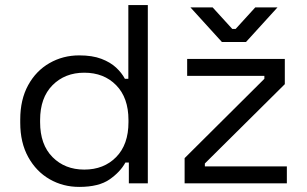

<svg xmlns="http://www.w3.org/2000/svg" viewBox="-20 -720 1205 754"><path d="M291 14Q227.5 14 174.9 -16.2Q122.2 -46.5 90.9 -103.1Q59.5 -159.8 59.5 -237.8V-250.8Q59.5 -328.8 90.5 -385.4Q121.5 -442 174.4 -472.2Q227.2 -502.5 291 -502.5Q342.8 -502.5 378.1 -489Q413.5 -475.5 435.9 -454.6Q458.2 -433.8 470.5 -410.5H484V-700H560.5V0H486V-81.8H472.5Q452.5 -44.8 410.2 -15.4Q368 14 291 14ZM311 -54Q387.8 -54 436.1 -103.1Q484.5 -152.2 484.5 -240V-248.5Q484.5 -336.2 436.2 -385.4Q388 -434.5 311 -434.5Q235 -434.5 186.2 -385.4Q137.5 -336.2 137.5 -248.5V-240Q137.5 -152.2 186.2 -103.1Q235 -54 311 -54ZM1106.5 0H705V-99L1018.2 -410.5V-422H715V-488.5H1098.5V-389.5L784.5 -78V-66.5H1106.5ZM946 -555H851.5L727.8 -691H815L892 -606.5H905.5L982.5 -691H1069.8Z"/></svg>

Font: Space Grotesk Variable Light
Style: Regular
Weight: 300
Designer: Florian Karsten
Foundry: Florian Karsten
Version: Version 2.000